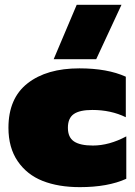

<svg xmlns="http://www.w3.org/2000/svg" viewBox="-20 -768 560 798"><path d="M203.1 -522 298.8 -748H484.9L379.9 -522ZM312 9.8Q222.7 9.8 157.2 -16.1Q91.8 -42 53.5 -98.1Q15.1 -154.3 15.1 -236.8Q15.1 -359.4 94.5 -421.6Q173.8 -483.9 310.1 -483.9Q426.3 -483.9 502.9 -449.2V-280.8Q440.9 -311 363.8 -311Q311 -311 286.6 -293.9Q262.2 -276.9 262.2 -236.8Q262.2 -197.3 287.6 -180.2Q313 -163.1 366.2 -163.1Q433.6 -163.1 504.9 -201.2V-24.9Q428.2 9.8 312 9.8Z"/></svg>

Font: Kanit Black
Style: Regular
Weight: 900
Designer: Katatrad Team
Foundry: CadsonDemak
Version: Version 1.000;PS 001.000;hotconv 1.0.88;makeotf.lib2.5.64775